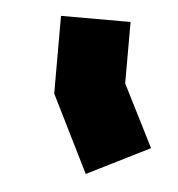

<svg xmlns="http://www.w3.org/2000/svg" viewBox="-33 -632 306 330"><g transform="rotate(5 120.0 -466.5)"><path d="M60 -600H180V-494L234 -387L126 -333L60 -466Z"/></g></svg>

Font: SOV_raksil
Style: Book
Weight: 400
Version: Version 1.00